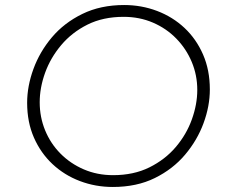

<svg xmlns="http://www.w3.org/2000/svg" viewBox="-20 -737 905 764"><path d="M429 7Q360 7 298 -16.5Q236 -40 189 -84Q142 -128 115 -189.5Q88 -251 88 -328Q88 -394 113 -462.5Q138 -531 186.5 -588.5Q235 -646 307.5 -681.5Q380 -717 474 -717Q543 -717 605 -693.5Q667 -670 714 -626Q761 -582 788 -520Q815 -458 815 -381Q815 -315 790 -247Q765 -179 716.5 -121.5Q668 -64 596 -28.5Q524 7 429 7ZM430 -40Q512 -40 574.5 -71Q637 -102 679.5 -152Q722 -202 743.5 -262Q765 -322 765 -379Q765 -438 743 -490.5Q721 -543 681.5 -583.5Q642 -624 588.5 -647Q535 -670 472 -670Q390 -670 328 -639Q266 -608 223.5 -557.5Q181 -507 159.5 -447.5Q138 -388 138 -330Q138 -271 159.5 -218.5Q181 -166 220.5 -126Q260 -86 313.5 -63Q367 -40 430 -40Z"/></svg>

Font: Josefin Sans Thin Light
Style: Italic
Weight: 300
Italic angle: -7°
Version: Version 2.000